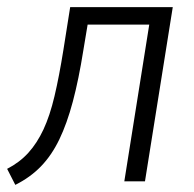

<svg xmlns="http://www.w3.org/2000/svg" viewBox="-28 -509 545 539"><path d="M15 10 -8 -35Q27 -53 51.5 -80Q76 -107 94 -145.5Q112 -184 125 -239Q138 -294 150 -369L169 -489H457L379 0H321L391 -440H218L206 -368Q193 -286 176.5 -224Q160 -162 138.5 -117.5Q117 -73 87 -42Q57 -11 15 10Z"/></svg>

Font: Nunito Sans 10pt Condensed Light
Style: Italic
Weight: 300
Width: 3
Italic angle: -9°
Designer: Vernon Adams
Foundry: Vernon Adams
Version: Version 3.101;gftools[0.9.27]